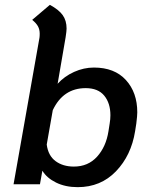

<svg xmlns="http://www.w3.org/2000/svg" viewBox="-20 -761 626 793"><path d="M155 -56 145 0H36L143 -605Q144 -611 144 -622Q144 -639 137 -652Q130 -665 113 -679L186 -741Q223 -721 239 -698.5Q255 -676 255 -643Q255 -633 251 -607L218 -415Q246 -446 286 -464Q326 -482 368 -482Q453 -482 500 -430.5Q547 -379 547 -297Q547 -283 543 -251L538 -219Q522 -119 459 -53.5Q396 12 301 12Q250 12 211.5 -7Q173 -26 155 -56ZM428 -219 433 -251Q436 -269 436 -285Q436 -335 410.5 -366Q385 -397 334 -397Q241 -397 198 -306L173 -164Q179 -118 209.5 -95.5Q240 -73 285 -73Q344 -73 381 -114Q418 -155 428 -219Z"/></svg>

Font: KoHo SemiBold
Style: Italic
Weight: 600
Italic angle: -10°
Version: Version 1.000; ttfautohint (v1.6)